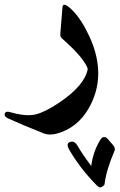

<svg xmlns="http://www.w3.org/2000/svg" viewBox="-80 -326 507 813"><path d="M184.6 -294.9Q186.5 -321.8 225.6 -283.4Q264.6 -245.1 299.3 -170.4Q375.5 -2.4 293.5 136.2Q246.1 216.3 160.6 239.7Q128.4 248.5 103.5 238.3Q8.3 200.2 -44.9 175.8Q-63.5 167.5 -59.8 155.5Q-56.2 143.6 -38.6 148.4Q30.3 168.5 71 158.4Q111.8 148.4 172.4 107.4Q276.9 36.6 291 -31.2Q291.5 -34.2 291 -36.6Q273.4 -83.5 183.1 -162.6Q174.3 -170.4 175.3 -182.1ZM375.5 261.7 399.4 289.1Q410.6 303.7 403.8 315.4Q369.6 395.5 362.8 453.6Q362.3 456.1 361.3 457.5L353 464.4Q342.8 472.2 330.1 459.5Q259.8 388.2 212.9 307.6Q198.2 281.7 216.8 275.1Q235.4 268.6 248.5 291.5Q266.6 323.7 306.2 376.5Q315.4 311 346.7 263.2Q353.5 253.9 361.3 254.2Q369.1 254.4 375.5 261.7Z"/></svg>

Font: Amiri
Style: Bold Slanted
Weight: 700
Italic angle: 9°
Designer: Khaled Hosny
Version: Version 000.107